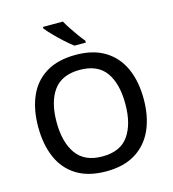

<svg xmlns="http://www.w3.org/2000/svg" viewBox="-134 -1051 1054 1171"><g transform="rotate(-15 393.0 -465.5)"><path d="M726 -358Q726 -247 689 -164.5Q652 -82 578 -36Q504 10 393 10Q280 10 206 -36Q132 -82 96 -165Q60 -248 60 -359Q60 -469 96 -551.5Q132 -634 206.5 -679.5Q281 -725 394 -725Q504 -725 578 -679.5Q652 -634 689 -551.5Q726 -469 726 -358ZM176 -358Q176 -231 228.5 -157.5Q281 -84 393 -84Q507 -84 558.5 -157.5Q610 -231 610 -358Q610 -486 558.5 -558Q507 -630 394 -630Q281 -630 228.5 -558Q176 -486 176 -358ZM372 -941Q384 -919 402 -891.5Q420 -864 439 -838Q458 -812 474 -793V-781H402Q378 -799 347 -827Q316 -855 288 -884Q260 -913 246 -931V-941Z"/></g></svg>

Font: Noto Kufi Arabic Medium
Style: Regular
Weight: 500
Designer: Monotype Design Team, David Williams, Khaled Hosny
Foundry: Google LLC
Version: Version 2.109; ttfautohint (v1.8.4.7-5d5b)